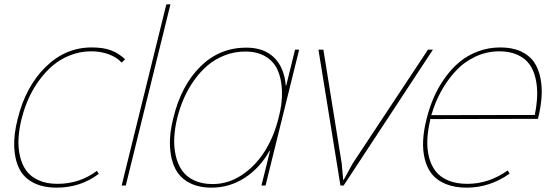

<svg xmlns="http://www.w3.org/2000/svg" viewBox="-20 -860 2561 890"><path d="M429.2 -67.9 438 -54.2Q353 9.8 243.2 9.8Q178.2 9.8 134 -13.4Q89.8 -36.6 69.1 -78.6Q48.3 -120.6 45.9 -179.2Q43.5 -237.8 62 -309.1Q98.6 -458 190.9 -549.1Q283.2 -640.1 404.8 -640.1Q459 -640.1 494.6 -626.7Q530.3 -613.3 560.1 -585L543.9 -569.8Q521.5 -594.7 483.4 -608.6Q445.3 -622.6 399.9 -622.1Q351.1 -621.6 306.2 -604.2Q261.2 -586.9 226.1 -557.4Q190.9 -527.8 161.6 -487.8Q132.3 -447.8 112.3 -402.8Q92.3 -357.9 80.1 -309.1Q68.4 -261.7 65.9 -219Q63.5 -176.3 72.3 -137.2Q81.1 -98.1 101.3 -69.8Q121.6 -41.5 158.4 -24.7Q195.3 -7.8 246.1 -7.8Q349.1 -7.8 429.2 -67.9Z M770 -839.8 563 0H543.9L751 -839.8Z M1271.5 -314Q1289.1 -380.9 1287.1 -437.3Q1285.2 -493.7 1267.3 -534.4Q1249.5 -575.2 1210.9 -598.1Q1172.4 -621.1 1116.7 -621.1Q1067.4 -621.1 1022.5 -603.8Q977.5 -586.4 943.1 -557.4Q908.7 -528.3 880.4 -488.5Q852.1 -448.7 832.8 -405Q813.5 -361.3 801.8 -314Q790 -265.6 787.8 -221.7Q785.6 -177.7 794.7 -138.2Q803.7 -98.6 824 -69.6Q844.2 -40.5 880.4 -23.7Q916.5 -6.8 965.8 -6.8Q1038.1 -6.8 1101.6 -49.1Q1165 -91.3 1207.8 -159.9Q1250.5 -228.5 1271.5 -314ZM1366.7 -629.9 1210.9 0H1191.9L1231.9 -161.1H1229.5Q1185.1 -81.5 1114.7 -35.9Q1044.4 9.8 960.9 9.8Q898.9 9.8 855.5 -13.9Q812 -37.6 791.3 -80.6Q770.5 -123.5 767.8 -182.9Q765.1 -242.2 783.7 -314Q819.8 -462.9 908.4 -551Q997.1 -639.2 1121.6 -639.2Q1204.1 -639.2 1251 -592.8Q1297.9 -546.4 1304.7 -462.9H1306.6L1347.7 -629.9Z M1963.9 -629.9H1986.8L1572.8 0H1558.1L1456.1 -629.9H1479L1564 -102.1L1570.8 -25.9H1572.8L1614.7 -102.1Z M1976.6 -326.2 2461.4 -327.1 2459.5 -330.1Q2468.8 -377 2470 -418Q2471.2 -459 2462.4 -497.1Q2453.6 -535.2 2434.1 -562.3Q2414.6 -589.4 2379.2 -605.7Q2343.8 -622.1 2294.4 -622.1Q2235.8 -622.1 2183.1 -597.2Q2130.4 -572.3 2091.6 -530Q2052.7 -487.8 2024.7 -436.8Q1996.6 -385.7 1980.5 -329.1ZM2473.6 -309.1 1972.7 -308.1 1974.6 -305.2Q1962.9 -256.3 1960.9 -213.1Q1959 -169.9 1968.5 -131.8Q1978 -93.8 1999.3 -66.4Q2020.5 -39.1 2057.9 -23.4Q2095.2 -7.8 2146.5 -7.8Q2245.6 -7.8 2333.5 -69.8L2342.3 -55.2Q2250.5 9.8 2143.6 9.8Q2087.9 9.8 2046.9 -6.8Q2005.9 -23.4 1982.7 -52.2Q1959.5 -81.1 1949.2 -121.8Q1939 -162.6 1941.4 -209.2Q1943.8 -255.9 1957.5 -309.1Q1970.2 -360.8 1990.7 -408Q2011.2 -455.1 2041.7 -498Q2072.3 -541 2109.6 -572.3Q2147 -603.5 2195.8 -621.8Q2244.6 -640.1 2299.3 -640.1Q2355 -640.1 2394.5 -621.8Q2434.1 -603.5 2455.3 -572.5Q2476.6 -541.5 2485.1 -498.5Q2493.7 -455.6 2490.2 -408.7Q2486.8 -361.8 2473.6 -309.1Z"/></svg>

Font: Sinkin Sans 100 Thin Italic
Style: Regular
Weight: 100
Italic angle: -112°
Designer: Keith Bates
Foundry: K-Type
Version: Sinkin Sans (version 1.0)  by Keith Bates   •   © 2014   www